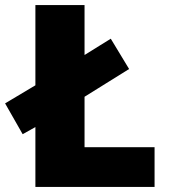

<svg xmlns="http://www.w3.org/2000/svg" viewBox="-35 -734 664 754"><path d="M104 0H572V-156H297V-354L472 -463L400 -582L297 -518V-714H104V-399L-15 -328L54 -207L104 -235Z"/></svg>

Font: Noto Sans Sinhala Black
Style: Regular
Weight: 900
Designer: Jelle Bosma - Monotype Design Team
Foundry: Monotype Imaging Inc.
Version: Version 2.006